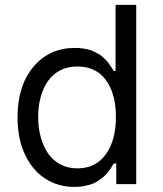

<svg xmlns="http://www.w3.org/2000/svg" viewBox="-20 -747 661 779"><path d="M282.7 11.4Q303.6 11.4 322.3 7.6Q340.9 3.9 354.2 -0.9Q367.5 -5.7 380.9 -15.1Q394.2 -24.5 401.3 -30.5Q408.4 -36.6 417.8 -48.5Q427.2 -60.4 429.9 -64.6Q432.5 -68.9 439.3 -79.9Q441.1 -82.7 441.8 -83.8H451.7V0H532.7V-727.3H448.9V-458.8H441.8Q441.1 -459.9 435.9 -468Q430.8 -476.2 428.4 -479.6Q426.1 -483 419.7 -491.5Q413.4 -500 408.9 -504.3Q404.5 -508.5 396.1 -516.2Q387.8 -523.8 380.3 -527.9Q372.9 -532 361.9 -537.5Q350.9 -543 339.7 -545.8Q328.5 -548.7 314.1 -550.6Q299.7 -552.6 284.1 -552.6Q180 -552.6 115.6 -475.9Q51.1 -399.1 51.1 -271.3Q51.1 -186.1 80.6 -121.6Q110.1 -57.2 162.5 -22.9Q214.8 11.4 282.7 11.4ZM294 -63.9Q255.7 -63.9 225 -80.1Q194.2 -96.2 174.9 -124.6Q155.5 -153.1 145.2 -190.9Q134.9 -228.7 134.9 -272.7Q134.9 -316.4 145.1 -353.3Q155.2 -390.3 174.5 -418.1Q193.9 -446 224.4 -461.6Q255 -477.3 294 -477.3Q369.3 -477.3 409.8 -421.9Q450.3 -366.5 450.3 -272.7Q450.3 -177.9 409.3 -120.9Q368.3 -63.9 294 -63.9Z"/></svg>

Font: Inter-Regular
Style: Regular
Weight: 500
Designer: Rasmus Andersson
Foundry: rsms
Version: ""